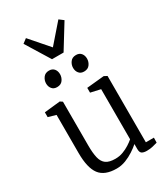

<svg xmlns="http://www.w3.org/2000/svg" viewBox="-250 -1158 1122 1281"><g transform="rotate(-30 311.0 -517.5)"><path d="M491.5 9Q467.5 9 454.5 0.8Q441.5 -7.5 441.5 -33V-72Q421.5 -54 392.2 -34.8Q363 -15.5 328.8 -2.2Q294.5 11 258.5 11Q166.5 11 127.8 -40.5Q89 -92 89 -206V-500L30 -517V-554L151 -567H152L170 -555V-218Q170 -158.5 179 -121.5Q188 -84.5 212.5 -67.2Q237 -50 283.5 -50Q315 -50 343 -60.5Q371 -71 394 -85.8Q417 -100.5 432.5 -114V-500L356.5 -517V-554L489.5 -567H490.5L513.5 -555V-44H575.5L574.5 -6Q558 -1.5 538 3.8Q518 9 491.5 9ZM185 -658.5Q160.5 -658.5 146.8 -675Q133 -691.5 133 -716Q133 -740.5 148 -761Q163 -781.5 192 -781.5H193Q218 -781.5 231.5 -765Q245 -748.5 245 -724Q245 -699.5 230.2 -679Q215.5 -658.5 186 -658.5ZM393 -658.5Q368.5 -658.5 354.8 -675Q341 -691.5 341 -716Q341 -740.5 356 -761Q371 -781.5 400 -781.5H401Q426 -781.5 439.5 -765Q453 -748.5 453 -724Q453 -699.5 438.2 -679Q423.5 -658.5 394 -658.5ZM248.5 -837 135 -1021 168 -1046 293 -902.5 418 -1046 451 -1021 337.5 -837Z"/></g></svg>

Font: Merriweather Light 18pt Light
Style: Regular
Weight: 300
Version: Version 2.100